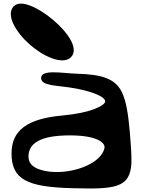

<svg xmlns="http://www.w3.org/2000/svg" viewBox="-20 -1044 801 1065"><path d="M385 0C617 6 704 0 709 -143C710 -186 706 -241 700 -312C691 -414 680 -483 656 -533C617 -612 538 -631 408 -635C323 -638 208 -661 208 -611C208 -567 299 -570 371 -558C494 -539 551 -509 561 -490C563 -486 564 -482 563 -479C558 -459 490 -418 323 -403C131 -385 44 -321 44 -193C44 -49 129 -6 385 0ZM367 -293C510 -293 560 -257 560 -227C560 -222 558 -217 556 -211C520 -115 325 -66 209 -101C160 -115 138 -140 138 -176C138 -247 200 -293 367 -293ZM56 -1009C44 -997 40 -981 40 -967C40 -932 60 -893 93 -851C152 -777 255 -709 326 -709C343 -709 360 -714 372 -725C385 -737 389 -752 389 -766C389 -800 366 -839 329 -881C263 -955 158 -1024 96 -1024C82 -1024 67 -1020 56 -1009Z"/></svg>

Font: Venom Sans
Style: Bd
Weight: 700
Version: Version 1.001